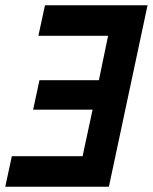

<svg xmlns="http://www.w3.org/2000/svg" viewBox="-23 -710 581 730"><path d="M391 0H-3L22 -116H291L329 -293H103L127 -405H353L388 -574H123L148 -690H538Z"/></svg>

Font: Radio Canada Condensed SemiBold
Style: Italic
Weight: 600
Width: 3
Italic angle: -12°
Designer: Charles Daoud, Etienne Aubert Bonn, Alexandre Saumier Demers, Jacques Le Bailly
Foundry: Radio-Canada
Version: Version 2.104; ttfautohint (v1.8.4.7-5d5b);gftools[0.9.28.de